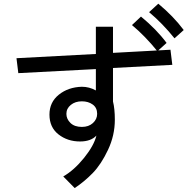

<svg xmlns="http://www.w3.org/2000/svg" viewBox="-20 -919 1040 1018"><path d="M332 -315.4Q332 -288.1 353.5 -267.1Q375 -246.1 414.1 -246.1Q450.2 -246.1 472.7 -266.6Q495.1 -287.1 495.1 -315.4Q495.1 -347.7 471.7 -364.7Q448.2 -381.8 414.1 -381.8Q378.9 -381.8 355.5 -362.8Q332 -343.8 332 -315.4ZM242.2 -311.5Q242.2 -377 292 -417Q341.8 -457 414.1 -459Q453.1 -459 488.3 -439.5V-552.7L77.1 -531.2L67.4 -610.4L488.3 -632.8V-777.3H579.1V-638.7L883.8 -655.3L893.6 -575.2L579.1 -558.6V-380.9Q588.9 -341.8 588.9 -284.2Q588.9 -201.2 552.7 -124.5Q516.6 -47.9 472.2 -2Q427.7 43.9 376 78.1L315.4 16.6Q373 -16.6 425.8 -82Q478.5 -147.5 491.2 -200.2Q461.9 -168.9 404.3 -168.9Q337.9 -168.9 290 -206.5Q242.2 -244.1 242.2 -311.5ZM770.5 -854.5 819.3 -899.4Q899.4 -833 954.1 -759.8L905.3 -715.8Q840.8 -795.9 770.5 -854.5ZM679.7 -786.1 727.5 -831.1Q810.5 -762.7 863.3 -691.4L814.5 -647.5Q750 -727.5 679.7 -786.1Z"/></svg>

Font: Gothic A1 Medium
Style: Regular
Weight: 500
Designer: HanYang I&C Co.,Ltd.
Foundry: HanYang I&C Co.,Ltd.
Version: Version 2.50